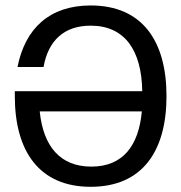

<svg xmlns="http://www.w3.org/2000/svg" viewBox="-20 -682 673 713"><path d="M316.7 11.7C507.5 11.7 598.3 -119.2 598.3 -325C598.3 -530.8 507.5 -661.7 316.7 -661.7C163.3 -661.7 73.3 -575.8 45 -433.3H141.7C159.2 -531.7 218.3 -586.7 316.7 -586.7C444.2 -586.7 505.8 -494.2 508.3 -343.3H35V-325C35 -119.2 126.7 11.7 316.7 11.7ZM319.2 -63.3C204.2 -63.3 140.8 -137.5 127.5 -268.3H506.7C495 -140 435.8 -63.3 319.2 -63.3Z"/></svg>

Font: Familjen Grotesk
Style: Regular
Weight: 400
Designer: Anders Wikstroem, Jonas Baeckman, Matilda Gysing, Kristian Moeller
Foundry: Familjen STHLM AB
Version: Version 2.000